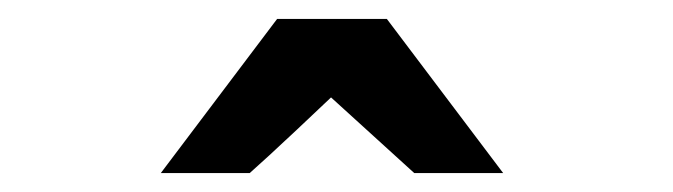

<svg xmlns="http://www.w3.org/2000/svg" viewBox="-20 -642 712 203"><path d="M150 -459 273 -622H389L512 -459H418L330 -539Q327 -536 294 -505Q261 -474 244 -459Z"/></svg>

Font: Coval
Style: Black
Weight: 1000
Foundry: Context Ltd
Version: Version 001.000